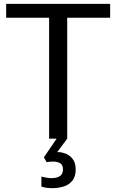

<svg xmlns="http://www.w3.org/2000/svg" viewBox="-20 -720 604 997"><path d="M235 0V-628H12V-700H552V-628H329V0L277 70H285Q300 70 320.5 77.5Q341 85 357 105Q373 125 373 160Q373 197 355.5 218.5Q338 240 310.5 248.5Q283 257 252 257Q219 257 195 249V197Q202 199 218 202Q234 205 247 205Q307 205 307 160Q307 134 290.5 126.5Q274 119 258 119Q239 119 222 122L208 97L274 0Z"/></svg>

Font: Hedvig Letters Sans
Style: Regular
Weight: 400
Designer: Alexander Örn & Tor Weibull
Foundry: Kanon Foundry
Version: Version 1.000; ttfautohint (v1.8.4.7-5d5b)